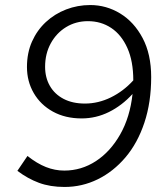

<svg xmlns="http://www.w3.org/2000/svg" viewBox="-20 -731 645 762"><path d="M338 -711Q402 -711 457 -677.5Q512 -644 546 -580Q580 -516 580 -425Q580 -325 553 -244Q526 -163 478 -106.5Q430 -50 368 -19.5Q306 11 236 11Q179 11 134.5 -5.5Q90 -22 49 -53L89 -112Q127 -82 162.5 -68Q198 -54 235 -54Q303 -54 360.5 -91.5Q418 -129 457 -197.5Q496 -266 506 -358Q464 -312 412.5 -286.5Q361 -261 304 -261Q239 -261 190 -288Q141 -315 114 -361.5Q87 -408 87 -465Q87 -521 107 -566Q127 -611 162 -643.5Q197 -676 242.5 -693.5Q288 -711 338 -711ZM329 -647Q281 -647 242.5 -623.5Q204 -600 181.5 -559Q159 -518 159 -466Q159 -423 178 -390Q197 -357 232.5 -338.5Q268 -320 317 -320Q370 -320 420 -344.5Q470 -369 509 -412Q509 -488 485.5 -540.5Q462 -593 421.5 -620Q381 -647 329 -647Z"/></svg>

Font: Red Hat Display
Style: Italic
Weight: 300
Italic angle: -12°
Designer: Pentagram, MCKL
Foundry: Pentagram, MCKL
Version: Version 1.023